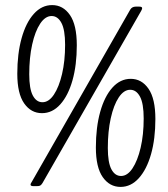

<svg xmlns="http://www.w3.org/2000/svg" viewBox="-20 -729 660 755"><path d="M145 -284Q102 -284 75 -322.5Q48 -361 48 -439Q48 -518 65 -579Q82 -640 113 -674.5Q144 -709 185 -709Q228 -709 255 -670Q282 -631 282 -551Q282 -473 265 -413Q248 -353 217 -318.5Q186 -284 145 -284ZM147 -327Q172 -327 192 -357Q212 -387 224 -438Q236 -489 236 -553Q236 -612 221.5 -639Q207 -666 183 -666Q158 -666 138 -636Q118 -606 106.5 -554Q95 -502 95 -437Q95 -380 109 -353.5Q123 -327 147 -327ZM112 3Q100 3 100 -3Q100 -7 105 -14L492 -691Q499 -703 514 -703H527Q539 -703 539 -697Q539 -693 535 -686L147 -9Q142 -1 137.5 1Q133 3 124 3ZM454 6Q411 6 384 -32.5Q357 -71 357 -149Q357 -228 374 -289Q391 -350 422 -384.5Q453 -419 494 -419Q537 -419 564 -380Q591 -341 591 -261Q591 -183 574 -123Q557 -63 526 -28.5Q495 6 454 6ZM456 -37Q481 -37 501 -67Q521 -97 533 -148Q545 -199 545 -263Q545 -322 530.5 -349Q516 -376 492 -376Q467 -376 447 -346Q427 -316 415.5 -264Q404 -212 404 -147Q404 -90 418 -63.5Q432 -37 456 -37Z"/></svg>

Font: Asap Condensed Condensed Light
Style: Italic
Weight: 300
Width: 3
Italic angle: -6°
Designer: Pablo Cosgaya
Foundry: Omnibus-Type
Version: Version 3.001; ttfautohint (v1.8.4.7-5d5b)